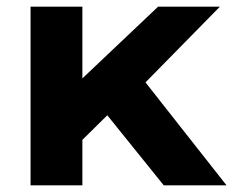

<svg xmlns="http://www.w3.org/2000/svg" viewBox="-20 -558 702 578"><path d="M473 0H662L418 -310L642 -538H456L228 -322V-538H72V0H228V-137L303 -211Z"/></svg>

Font: AWKNG-Font
Style: Bold
Weight: 700
Designer: Awakening Church
Foundry: Awakening Church
Version: Version 1.700;PS 001.700;hotconv 1.0.88;makeotf.lib2.5.64775